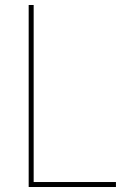

<svg xmlns="http://www.w3.org/2000/svg" viewBox="-20 -750 540 770"><path d="M95 0V-730H115V-20H445V0Z"/></svg>

Font: M PLUS Code Latin Thin
Style: Regular
Weight: 250
Designer: Coji Morishita
Foundry: UNDERFOREST DESIGN
Version: Version 1.002; ttfautohint (v1.8.3)